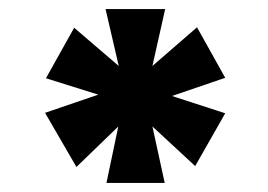

<svg xmlns="http://www.w3.org/2000/svg" viewBox="-20 -762 588 422"><path d="M413 -702 475 -591 358 -551 475 -513 409 -397 315 -484 342 -360H214L240 -484L148 -395L79 -514L196 -554L81 -590L143 -701L241 -617L212 -742H343L315 -617Z"/></svg>

Font: DVN-Poppins ExtBd
Style: Regular
Weight: 800
Designer: Ninad Kale (Devanagari), Jonny Pinhorn (Latin)
Foundry: Indian Type Foundry
Version: 4.004